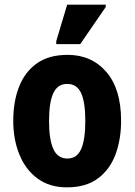

<svg xmlns="http://www.w3.org/2000/svg" viewBox="-20 -796 579 826"><path d="M501 -276Q501 -197 477 -132Q453 -67 401.5 -28.5Q350 10 268 10Q193 10 141.5 -28Q90 -66 63.5 -131Q37 -196 37 -276Q37 -360 62.5 -424Q88 -488 139.5 -524Q191 -560 271 -560Q374 -560 437.5 -486.5Q501 -413 501 -276ZM191 -275Q191 -196 209.5 -155Q228 -114 270 -114Q311 -114 329 -154.5Q347 -195 347 -276Q347 -356 329 -395.5Q311 -435 269 -435Q228 -435 209.5 -395.5Q191 -356 191 -275ZM222 -606V-619L269 -776H435V-766L325 -606Z"/></svg>

Font: Noto Sans Condensed ExtraBold
Style: Regular
Weight: 800
Width: 3
Designer: Monotype Design Team
Foundry: Monotype Imaging Inc.
Version: Version 2.013; ttfautohint (v1.8.4.7-5d5b)